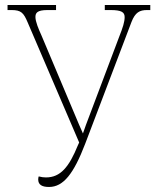

<svg xmlns="http://www.w3.org/2000/svg" viewBox="-20 -734 628 764"><path d="M175 10C232 10 273 -42 319 -162L503 -646C518 -685 536 -694 565 -694H578V-714H397V-694H420C464 -694 476 -685 476 -666C476 -647 469 -625 454 -587L322 -237C318 -225 314 -214 310 -203C305 -214 300 -226 295 -237L145 -593C134 -617 121 -648 121 -666C121 -682 127 -694 169 -694H203V-714H10V-694H26C64 -694 74 -683 90 -645L295 -167L290 -156C255 -70 221 -28 163 -28C154 -28 145 -29 134 -32C133 -29 132 -25 132 -20C132 1 147 10 175 10Z"/></svg>

Font: Noto Serif SemiCondensed Thin
Style: Regular
Weight: 100
Width: 4
Designer: Monotype Design Team
Foundry: Monotype Imaging Inc.
Version: Version 2.015